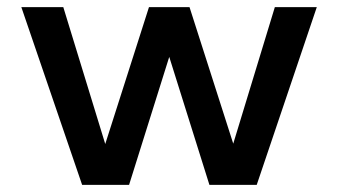

<svg xmlns="http://www.w3.org/2000/svg" viewBox="-20 -520 951 540"><path d="M871 -500 702 0H569L456 -360L343 0H211L40 -500H158L276 -115L399 -500H513L636 -116L753 -500Z"/></svg>

Font: Kulim Park SemiBold
Style: Regular
Weight: 600
Designer: Noponies / Dale Sattler
Foundry: Noponies
Version: Version 1.000; ttfautohint (v1.8.3)